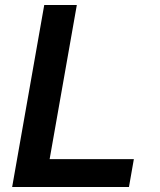

<svg xmlns="http://www.w3.org/2000/svg" viewBox="-20 -746 640 766"><path d="M156.5 -726H286.5L178 -111H514L494.5 0H28.5Z"/></svg>

Font: JuliaMono BoldItalic
Style: Regular
Weight: 700
Italic angle: -9°
Monospace: yes
Designer: cormullion
Foundry: corm
Version: Version 0.049; ttfautohint (v1.8.4)